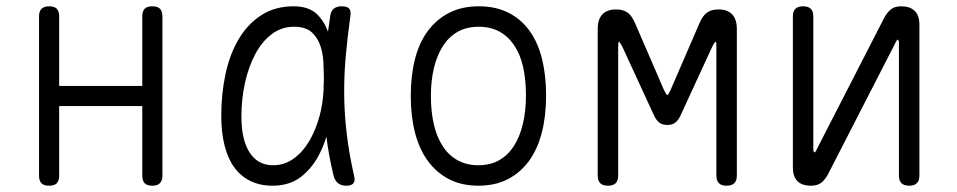

<svg xmlns="http://www.w3.org/2000/svg" viewBox="-20 -580 3040 610"><path d="M136 10Q119 10 111.5 2Q104 -6 104 -22V-528Q104 -544 112 -552Q120 -560 136 -560Q153 -560 160.5 -552Q168 -544 168 -528V-307H432V-528Q432 -544 439.5 -552Q447 -560 464 -560Q481 -560 488.5 -552Q496 -544 496 -528V-22Q496 -6 488 2Q480 10 464 10Q447 10 439.5 2Q432 -6 432 -22V-243H168V-22Q168 -6 160.5 2Q153 10 136 10Z M846 10Q806 10 775.5 -5Q745 -20 724.5 -48Q704 -76 693.5 -117.5Q683 -159 683 -212Q683 -282 696.5 -345Q710 -408 738.5 -456Q767 -504 810.5 -532Q854 -560 913 -560Q960 -560 986 -536Q1010 -513 1022 -479Q1025 -503 1029 -528Q1031 -545 1040.5 -552.5Q1050 -560 1066 -560Q1083 -560 1089.5 -552.5Q1096 -545 1093 -528Q1084 -463 1078.5 -402Q1073 -341 1073.5 -280Q1074 -219 1081.5 -155.5Q1089 -92 1105 -21Q1109 -6 1103 2Q1097 10 1080.5 10Q1064 10 1054 2Q1044 -6 1040 -21Q1024 -87 1017 -146Q1009 -119 997 -95Q975 -49 938 -19.5Q901 10 846 10ZM848 -55Q884 -55 913.5 -76.5Q943 -98 963.5 -133.5Q984 -169 996 -214Q1006 -253 1008 -294Q1008 -309 1009 -324Q1009 -345 1008 -367Q1008 -401 999.5 -429.5Q991 -458 971.5 -476.5Q952 -495 914 -495Q875 -495 844 -472Q813 -449 791.5 -409Q770 -369 758.5 -317.5Q747 -266 747 -209Q747 -136 773 -95.5Q799 -55 848 -55Z M1500 10Q1447 10 1407 -10.5Q1367 -31 1339.5 -68.5Q1312 -106 1298.5 -158.5Q1285 -211 1285 -275Q1285 -340 1298.5 -392.5Q1312 -445 1339.5 -482Q1367 -519 1407.5 -539.5Q1448 -560 1501 -560Q1555 -560 1595.5 -539.5Q1636 -519 1662.5 -482Q1689 -445 1702 -393Q1715 -341 1715 -277Q1715 -212 1701.5 -159Q1688 -106 1660.5 -68.5Q1633 -31 1593 -10.5Q1553 10 1500 10ZM1500 -55Q1537 -55 1565 -70.5Q1593 -86 1612 -115Q1631 -144 1641 -185.5Q1651 -227 1651 -277Q1651 -327 1642 -367Q1633 -407 1614 -435.5Q1595 -464 1567 -479.5Q1539 -495 1501 -495Q1463 -495 1435 -479.5Q1407 -464 1388 -435Q1369 -406 1359 -365.5Q1349 -325 1349 -275Q1349 -225 1358.5 -184.5Q1368 -144 1387 -115Q1406 -86 1434.5 -70.5Q1463 -55 1500 -55Z M2321 -22Q2321 -6 2313 2Q2305 10 2288.5 10Q2272 10 2264 2Q2256 -6 2256 -22V-432Q2256 -446 2254 -447H2253Q2250 -446 2243 -432L2142 -213Q2135 -198 2125.5 -190.5Q2116 -183 2100 -183Q2084 -183 2074.5 -190.5Q2065 -198 2058 -213L1957 -432Q1949 -447 1946.5 -447Q1944 -447 1944 -432V-22Q1944 -6 1936 2Q1928 10 1911.5 10Q1895 10 1887 2Q1879 -6 1879 -22V-488Q1879 -519 1894 -534.5Q1909 -550 1937 -550Q1949 -550 1958 -547.5Q1967 -545 1974.5 -539.5Q1982 -534 1987 -526Q1992 -518 1997 -508L2090 -293Q2097 -278 2100 -278Q2103 -278 2110 -293L2203 -508Q2212 -529 2225.5 -539.5Q2239 -550 2263 -550Q2291 -550 2306 -534.5Q2321 -519 2321 -488Z M2499 -48V-528Q2499 -544 2507 -552Q2515 -560 2531 -560Q2548 -560 2556 -552Q2564 -544 2564 -528V-102Q2566 -96 2568 -96Q2570 -96 2570.5 -97.5Q2571 -99 2573 -102L2788 -521Q2797 -539 2809.5 -549.5Q2822 -560 2843 -560Q2871 -560 2886 -545.5Q2901 -531 2901 -502V-22Q2901 -6 2893 2Q2885 10 2869 10Q2852 10 2844 2Q2836 -6 2836 -22V-448Q2834 -454 2832 -454Q2830 -454 2829.5 -452.5Q2829 -451 2827 -448L2612 -29Q2603 -11 2590.5 -0.5Q2578 10 2557 10Q2528 10 2513.5 -4.5Q2499 -19 2499 -48Z"/></svg>

Font: Maple Mono ExtraLight
Style: Regular
Weight: 275
Monospace: yes
Designer: subframe7536
Version: Version 7.000